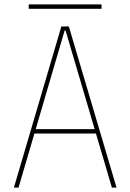

<svg xmlns="http://www.w3.org/2000/svg" viewBox="-20 -850 590 870"><path d="M43 0 258 -730H292L508 0H487L277 -712H273L64 0ZM131 -245V-265H419V-245ZM110 -810V-830H440V-810Z"/></svg>

Font: M PLUS Code Latin SemiExpanded Thin
Style: Regular
Weight: 250
Width: 6
Designer: Coji Morishita
Foundry: UNDERFOREST DESIGN
Version: Version 1.002; ttfautohint (v1.8.3)